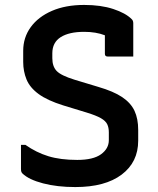

<svg xmlns="http://www.w3.org/2000/svg" viewBox="-20 -739 640 778"><path d="M321 -719Q389 -719 439 -702.5Q489 -686 513 -662Q520 -656 520 -645V-510H416Q405 -510 405 -521V-596Q369 -610 321 -610Q260 -610 226 -588.5Q192 -567 192 -523V-503Q192 -470 209.5 -451.5Q227 -433 282 -416L378 -387Q440 -369 475 -345.5Q510 -322 525 -290Q540 -258 540 -212V-169Q540 -82 473 -31.5Q406 19 285 19Q212 19 154.5 4Q97 -11 71 -36Q68 -39 66.5 -43Q65 -47 65 -55V-152H83Q127 -121 176 -106Q225 -91 293 -91Q358 -91 389.5 -114Q421 -137 421 -171V-203Q421 -222 414.5 -235.5Q408 -249 389 -260Q370 -271 331 -283L236 -312Q172 -332 136.5 -358Q101 -384 87.5 -417Q74 -450 74 -488V-533Q74 -587 104.5 -629Q135 -671 190.5 -695Q246 -719 321 -719Z"/></svg>

Font: Recursive Sn Lnr St SmB
Style: Regular
Weight: 600
Version: Version 1.079;hotconv 1.0.112;makeotfexe 2.5.65598; ttfautoh